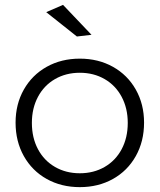

<svg xmlns="http://www.w3.org/2000/svg" viewBox="-20 -767 656 789"><path d="M239 -747 356 -624 296 -617 170 -717ZM572 -263Q572 -186 538 -125.5Q504 -65 444 -31.5Q384 2 308 2Q232 2 172 -31.5Q112 -65 78 -125.5Q44 -186 44 -263Q44 -339 78 -399Q112 -459 172 -492.5Q232 -526 308 -526Q384 -526 444 -492.5Q504 -459 538 -399Q572 -339 572 -263ZM111 -262Q111 -201 136 -154Q161 -107 206 -81Q251 -55 308 -55Q365 -55 410 -81Q455 -107 480 -154Q505 -201 505 -262Q505 -322 480 -369Q455 -416 410 -442Q365 -468 308 -468Q251 -468 206 -442Q161 -416 136 -369Q111 -322 111 -262Z"/></svg>

Font: TypoPRO Montserrat Alternates
Style: Regular
Weight: 300
Designer: Julieta Ulanovsky
Foundry: Julieta Ulanovsky
Version: Version 6.001